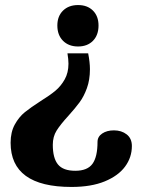

<svg xmlns="http://www.w3.org/2000/svg" viewBox="-20 -500 564 760"><path d="M207 -399Q207 -436 229.5 -458Q252 -480 289 -480Q326 -480 348 -458Q370 -436 370 -399Q370 -361 348 -338.5Q326 -316 289 -316Q252 -316 229.5 -338.5Q207 -361 207 -399ZM22 65Q22 23 38.5 -7Q55 -37 78.5 -56Q102 -75 141 -100Q178 -123 199.5 -141Q221 -159 236 -185.5Q251 -212 251 -248Q251 -265 247 -289H329Q336 -253 336 -226Q336 -184 324 -151Q312 -118 295 -95Q278 -72 251 -42Q219 -7 204 17Q189 41 189 73Q189 126 209.5 151Q230 176 278 176Q326 176 346 148.5Q366 121 366 62Q366 41 384.5 28.5Q403 16 431 16Q461 16 481.5 32Q502 48 502 78Q502 123 475 159.5Q448 196 394.5 218Q341 240 263 240Q22 240 22 65Z"/></svg>

Font: Taviraj Bold
Style: Regular
Weight: 700
Designer: Katatrad Team
Foundry: CadsonDemak
Version: Version 1.030